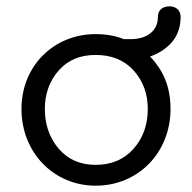

<svg xmlns="http://www.w3.org/2000/svg" viewBox="-20 -572 608 608"><path d="M283 16C418 16 520 -89 520 -227C520 -273 510 -314 489 -349C479 -365 468 -380 455 -393C473 -399 490 -408 505 -420C536 -444 552 -477 552 -518C552 -542 534 -552 517 -552C497 -552 480 -542 480 -518C480 -474 445 -448 394 -448H372C345 -459 315 -464 283 -464C150 -464 48 -363 48 -227C48 -89 150 16 283 16ZM283 -50C234 -50 195 -67 166 -101C137 -135 122 -177 122 -227C122 -275 137 -316 166 -349C195 -382 234 -398 283 -398C333 -398 373 -382 403 -349C433 -316 448 -275 448 -227C448 -177 433 -135 403 -101C373 -67 333 -50 283 -50Z"/></svg>

Font: Dongle Light
Style: Regular
Weight: 300
Designer: Yanghee Ryu
Foundry: Yanghee Ryu
Version: Version 2.000